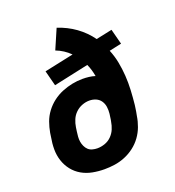

<svg xmlns="http://www.w3.org/2000/svg" viewBox="-135 -841 869 955"><g transform="rotate(-20 300.0 -363.5)"><path d="M256 8Q224 8 193 2Q162 -4 136 -19Q110 -34 91.5 -57.5Q73 -81 63.5 -110Q54 -139 54 -170.5Q54 -202 60 -234L63 -255Q68 -283 77.5 -309.5Q87 -336 104.5 -359.5Q122 -383 145.5 -401Q169 -419 196 -430Q223 -441 250.5 -446.5Q278 -452 305 -452Q323 -452 339.5 -450Q356 -448 372 -443Q369 -460 364 -477Q359 -494 352 -509L167 -469L146 -550L301 -583Q285 -599 266.5 -611Q248 -623 227 -631L272 -735Q297 -727 321 -715Q345 -703 366.5 -687.5Q388 -672 406.5 -653.5Q425 -635 440 -614L525 -632L546 -551L481 -537Q495 -503 502 -467Q509 -431 511.5 -393.5Q514 -356 512 -317.5Q510 -279 506 -241Q505 -232 503.5 -223.5Q502 -215 501 -207L497 -186Q493 -159 483 -132Q473 -105 456 -81.5Q439 -58 415.5 -40Q392 -22 365 -11Q338 0 310.5 4Q283 8 256 8ZM258 -102Q278 -102 298 -109Q318 -116 333 -131Q348 -146 356 -165Q364 -184 367 -204L369 -214Q370 -222 371 -229Q372 -236 373 -243Q375 -262 372.5 -279.5Q370 -297 360.5 -311Q351 -325 335 -332Q319 -339 300 -339Q281 -339 261.5 -331.5Q242 -324 227 -309.5Q212 -295 204 -276Q196 -257 193 -237L190 -216Q188 -203 187 -189Q186 -175 188 -162.5Q190 -150 195.5 -138Q201 -126 210 -117.5Q219 -109 232 -105.5Q245 -102 258 -102Z"/></g></svg>

Font: Iosevka Curly Slab XBdEx
Style: Italic
Weight: 800
Width: 7
Italic angle: -9°
Monospace: yes
Designer: Belleve Invis
Foundry: Belleve Invis
Version: Version 11.1.0; ttfautohint (v1.8.3)